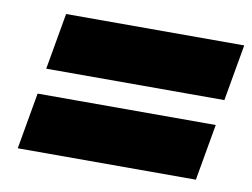

<svg xmlns="http://www.w3.org/2000/svg" viewBox="-54 -529 726 553"><g transform="rotate(10 309.5 -252.5)"><path d="M28 -50H549L578 -215H57ZM69 -290H590L619 -455H98Z"/></g></svg>

Font: Jost Black
Style: Italic
Weight: 900
Italic angle: -5°
Version: Version 3.710